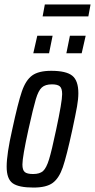

<svg xmlns="http://www.w3.org/2000/svg" viewBox="-20 -837 428 865"><path d="M10 -86Q10 -143 35 -253Q61 -374 78.5 -425Q96 -476 125 -497Q154 -518 211 -518Q278 -518 305.5 -496Q333 -474 333 -417Q333 -391 327 -357Q321 -323 306 -253Q280 -133 263 -83.5Q246 -34 217.5 -13Q189 8 131 8Q64 8 37 -11.5Q10 -31 10 -86ZM233 -253Q260 -379 260 -413Q260 -439 249.5 -448Q239 -457 214 -457Q184 -457 168.5 -443Q153 -429 141.5 -390.5Q130 -352 108 -253Q81 -130 81 -96Q81 -71 91.5 -62Q102 -53 129 -53Q159 -53 174 -66.5Q189 -80 201 -119Q213 -158 233 -253ZM130 -597 148 -676H217L201 -597ZM279 -597 295 -676H366L348 -597ZM172 -763 182 -817H388L378 -763Z"/></svg>

Font: Saira Ultra Condensed Medium
Style: Italic
Weight: 500
Width: 1
Italic angle: -12°
Designer: Hector Gatti with collaboration of the Omnibus-Type team
Foundry: Omnibus-Type
Version: Version 1.001; ttfautohint (v1.8)